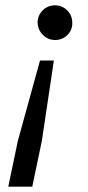

<svg xmlns="http://www.w3.org/2000/svg" viewBox="-20 -530 329 720"><path d="M11 170 47 -2 130 -303H182L137 -2L101 170ZM187 -380Q160 -380 141 -399Q122 -418 121 -445Q121 -472 140 -491Q159 -510 186 -510Q213 -510 232 -491Q251 -472 251 -445Q252 -418 233 -399Q214 -380 187 -380Z"/></svg>

Font: Atkinson Hyperlegible Next
Style: Italic
Weight: 400
Italic angle: -12°
Designer: Elliott Scott, Megan Eiswerth, Linus Boman, Theodore Petrosky, Letters from Sweden
Foundry: Applied Design Works, Letters from Sweden
Version: Version 2.001